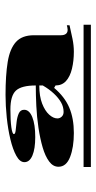

<svg xmlns="http://www.w3.org/2000/svg" viewBox="157 -920 356 711"><g transform="rotate(-90 335.5 -565.0)"><path d="M198 -470Q145 -470 109 -484Q73 -498 73 -527Q73 -547 92.5 -561.5Q112 -576 144.5 -585.5Q177 -595 217 -601Q257 -607 298 -609Q339 -611 374 -611Q374 -664 355 -684.5Q336 -705 285 -705Q245 -705 219.5 -701.5Q194 -698 194 -692Q194 -687 207.5 -685.5Q221 -684 239 -682Q257 -680 270.5 -674Q284 -668 284 -654Q284 -635 257 -624Q230 -613 183 -613Q139 -613 114.5 -623.5Q90 -634 90 -653Q90 -670 113.5 -683Q137 -696 174.5 -705Q212 -714 255.5 -718.5Q299 -723 339 -723Q412 -723 461 -715Q510 -707 535 -684.5Q560 -662 560 -618V-518Q560 -506 565 -499.5Q570 -493 580 -493Q584 -493 588.5 -494Q593 -495 597 -496V-486Q571 -480 546.5 -475Q522 -470 499 -470Q465 -470 436 -477Q407 -484 390.5 -499Q374 -514 374 -538L365 -543Q332 -504 292 -487Q252 -470 198 -470ZM72 -407V-434H599V-407ZM276 -508Q295 -508 311.5 -517.5Q328 -527 344 -544Q360 -561 374 -585V-598Q334 -598 307 -587.5Q280 -577 266 -561.5Q252 -546 252 -531Q252 -522 258.5 -515Q265 -508 276 -508Z"/></g></svg>

Font: Kalnia Expanded SemiBold
Style: Regular
Weight: 600
Width: 7
Designer: Frida Medrano
Foundry: Frida Medrano
Version: Version 1.105